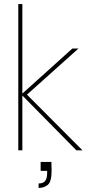

<svg xmlns="http://www.w3.org/2000/svg" viewBox="-20 -740 444 945"><path d="M356 0 85 -275 336 -501H366L108 -270V-279L386 0ZM70 0V-720H90V0ZM170 185V163Q194 163 203 149.5Q212 136 212 113V101H180V57H233Q233 69 233.5 80Q234 91 234 100Q234 154 215.5 169.5Q197 185 170 185Z"/></svg>

Font: DM Sans 18pt Thin
Style: Regular
Weight: 250
Designer: Colophon Foundry, Jonny Pinhorn
Foundry: Colophon Foundry
Version: Version 4.004;gftools[0.9.30]